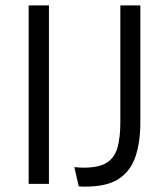

<svg xmlns="http://www.w3.org/2000/svg" viewBox="-20 -680 622 710"><path d="M86 0V-660H161V0ZM271 9 255 -62Q265 -61 274 -60.5Q283 -60 289 -60Q346 -60 375 -78.5Q404 -97 414.5 -134.5Q425 -172 425 -227V-660H499V-226Q499 -156 481.5 -102.5Q464 -49 420.5 -19.5Q377 10 297 10Q292 10 286 10Q280 10 271 9Z"/></svg>

Font: Bricolage Grotesque 24pt Light
Style: Regular
Weight: 300
Designer: Mathieu Triay
Foundry: Atelier Triay
Version: Version 1.001;gftools[0.9.33.dev8+g029e19f]